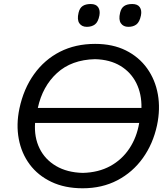

<svg xmlns="http://www.w3.org/2000/svg" viewBox="-20 -950 857 980"><path d="M402 11Q310.5 11 242 -21.8Q173.5 -54.5 131.5 -111Q89.5 -167.5 75.8 -240.8Q62 -314 79 -395.5Q100.5 -497 153.8 -571.2Q207 -645.5 286 -685.8Q365 -726 465.5 -726Q555 -726 622 -692.8Q689 -659.5 730.8 -601.2Q772.5 -543 785.8 -468.2Q799 -393.5 781.5 -310.5Q761 -215.5 709 -143Q657 -70.5 579 -29.8Q501 11 402 11ZM465 -648Q345 -645 271 -577.2Q197 -509.5 173 -399H702Q703.5 -470 676 -525.5Q648.5 -581 595 -613.5Q541.5 -646 465 -648ZM402.5 -67.5Q482.5 -69.5 542.5 -102.2Q602.5 -135 640.2 -191.8Q678 -248.5 690.5 -322.5H159Q154 -249.5 181.8 -192.8Q209.5 -136 266 -102.8Q322.5 -69.5 402.5 -67.5ZM635 -813Q609.5 -813 597 -831.2Q584.5 -849.5 593 -885Q598.5 -909 613.8 -919.2Q629 -929.5 655 -929.5Q682.5 -929.5 693.5 -913.2Q704.5 -897 699.5 -871.5Q692.5 -837.5 676.2 -825.2Q660 -813 635 -813ZM423 -813Q397.5 -813 385 -831.2Q372.5 -849.5 381 -885Q386.5 -909 401.8 -919.2Q417 -929.5 443 -929.5Q470 -929.5 481 -913.2Q492 -897 487.5 -871.5Q481 -837.5 464.5 -825.2Q448 -813 423 -813Z"/></svg>

Font: Commissioner Flair
Style: Italic
Weight: 400
Italic angle: -12°
Designer: Kostas Bartsokas
Foundry: Kostas Bartsokas
Version: Version 1.000; ttfautohint (v1.8.3)